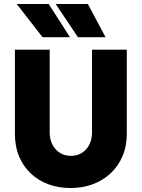

<svg xmlns="http://www.w3.org/2000/svg" viewBox="-20 -930 713 966"><path d="M618 -258Q618 -258 618 -258Q618 -258 618 -258Q618 -195 596.5 -144.5Q575 -94 536.5 -58Q498 -22 446.5 -3Q395 16 335 16Q274 16 223 -3Q172 -22 134.5 -57.5Q97 -93 76 -143Q55 -193 55 -256Q55 -361 55 -468Q55 -575 55 -680Q99 -680 143 -680Q187 -680 230 -680Q230 -577 230 -473Q230 -369 230 -266Q230 -212 260 -179Q290 -146 337 -146Q384 -146 413.5 -179Q443 -212 443 -266Q443 -369 443 -473Q443 -577 443 -680Q487 -680 531 -680Q575 -680 618 -680Q618 -576 618 -469Q618 -362 618 -258ZM332 -743Q298 -743 263.5 -743Q229 -743 194 -743Q162 -784 129 -826.5Q96 -869 64 -910Q104 -910 144.5 -910Q185 -910 225 -910Q251 -869 278.5 -826.5Q306 -784 332 -743ZM511 -743Q477 -743 442 -743Q407 -743 372 -743Q344 -784 316 -826.5Q288 -869 260 -910Q300 -910 341 -910Q382 -910 422 -910Q444 -869 466.5 -826.5Q489 -784 511 -743Z"/></svg>

Font: Tilt Warp
Style: Regular
Weight: 400
Designer: Andy Clymer
Foundry: Andy Clymer
Version: Version 1.000